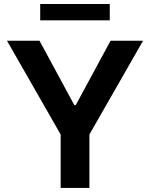

<svg xmlns="http://www.w3.org/2000/svg" viewBox="-20 -929 742 949"><path d="M14.6 -727.5H175.3L347.2 -409.7H354.5L526.4 -727.5H687L421.9 -264.2V0H279.8V-264.2ZM522.5 -909.2V-828.6H178.7V-909.2Z"/></svg>

Font: Inter Cardless Tabular Bold
Style: Bold
Weight: 700
Designer: Rasmus Andersson
Foundry: rsms
Version: Version 4.000;git-4fc901f